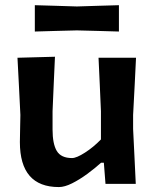

<svg xmlns="http://www.w3.org/2000/svg" viewBox="-20 -726 612 758"><path d="M212.5 12.5Q58.5 12.5 58.5 -165Q58.5 -197.5 59.5 -222Q60.5 -246.5 60.5 -272Q57 -340.5 54.5 -392.2Q52 -444 49 -498L197 -502Q194.5 -447.5 192.2 -396Q190 -344.5 187.5 -287V-214.5Q187.5 -158 204.2 -130Q221 -102 264.5 -102Q282 -102 315.5 -123.5Q349 -145 378.5 -175.5V-287Q376 -344 373.8 -394Q371.5 -444 369 -498H517Q514.5 -443.5 511.8 -392Q509 -340.5 505.5 -272V-217Q508.5 -155 511 -104.8Q513.5 -54.5 516 0H396.5L390 -83.5H379Q354 -61 324 -39Q294 -17 264.5 -2.2Q235 12.5 212.5 12.5ZM117.5 -601.5V-705.5Q154.5 -704.5 197 -703.2Q239.5 -702 283.5 -700.5Q328 -702 370.2 -703.2Q412.5 -704.5 449.5 -705.5V-601.5Q412 -602.5 370 -603.8Q328 -605 283.5 -606Q239.5 -605 197.2 -603.8Q155 -602.5 117.5 -601.5Z"/></svg>

Font: Commissioner Loud SemiBold
Style: Regular
Weight: 600
Designer: Kostas Bartsokas
Foundry: Kostas Bartsokas
Version: Version 1.000; ttfautohint (v1.8.3)